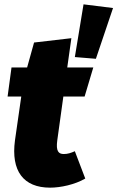

<svg xmlns="http://www.w3.org/2000/svg" viewBox="-20 -845 541 885"><path d="M365 -825 325 -582 422 -574 501 -808ZM272 -400H370L410 -534H290L309 -669L137 -649L105 -534H33L15 -400H78L49 -198C30 -57 88 20 211 20C259 20 325 6 373 -22L325 -148C307 -140 292 -135 274 -135C250 -135 237 -148 244 -198Z"/></svg>

Font: Fira Sans Heavy
Style: Italic
Weight: 900
Italic angle: -8°
Designer: bBox Type GmbH & Carrois Corporate GbR & Edenspiekermann AG
Foundry: bBox Type GmbH & Carrois Corporate GbR & Edenspiekermann AG
Version: Version 4.301;PS 004.301;hotconv 1.0.88;makeotf.lib2.5.64775